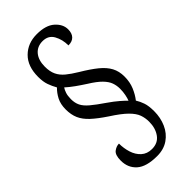

<svg xmlns="http://www.w3.org/2000/svg" viewBox="-274 -813 979 979"><g transform="rotate(-45 215.5 -323.0)"><path d="M220 114Q143 114 107.5 82.5Q72 51 72 -1Q72 -42 90 -55.5Q108 -69 127 -69Q127 -35 137 -3Q147 29 169.5 49.5Q192 70 227 70Q270 70 292.5 38.5Q315 7 315 -39Q315 -66 306.5 -90Q298 -114 271 -141Q244 -168 188 -204Q140 -236 111.5 -262.5Q83 -289 70.5 -317.5Q58 -346 58 -384Q58 -422 72 -449Q86 -476 106 -495Q93 -518 84.5 -542Q76 -566 76 -601Q76 -677 118 -718.5Q160 -760 225 -760Q290 -760 323 -730.5Q356 -701 356 -664Q356 -636 341.5 -620.5Q327 -605 299 -605Q299 -648 280.5 -681Q262 -714 221 -714Q182 -714 159.5 -687Q137 -660 137 -613Q137 -578 148.5 -554Q160 -530 183 -511Q206 -492 241 -471Q293 -440 325.5 -413.5Q358 -387 373.5 -358Q389 -329 389 -291Q389 -251 375.5 -219Q362 -187 343 -163Q355 -144 363 -120.5Q371 -97 371 -59Q371 -12 353.5 27.5Q336 67 302 90.5Q268 114 220 114ZM316 -189Q321 -201 325 -221Q329 -241 329 -263Q329 -286 321.5 -307Q314 -328 292.5 -350Q271 -372 229 -398Q201 -416 176.5 -433.5Q152 -451 132 -469Q125 -459 119.5 -442.5Q114 -426 114 -402Q114 -375 124 -354.5Q134 -334 159.5 -312.5Q185 -291 229 -261Q261 -239 283.5 -219.5Q306 -200 316 -189Z"/></g></svg>

Font: Noto Serif Myanmar ExtraCondensed
Style: Regular
Weight: 400
Width: 2
Designer: Ben Mitchell and the Monotype Design Team
Foundry: Monotype Imaging Inc.
Version: Version 2.106; ttfautohint (v1.8.4.7-5d5b)